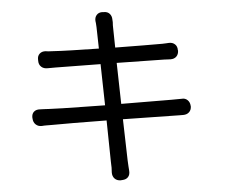

<svg xmlns="http://www.w3.org/2000/svg" viewBox="-56 -849 1111 950"><g transform="rotate(5 500.0 -373.5)"><path d="M115 -232Q111 -251 120.5 -263Q130 -275 149 -277Q159 -279 170.5 -280Q182 -281 195 -283Q220 -286 262.5 -292.5Q305 -299 358 -307.5Q411 -316 468 -325L428 -526L208 -490Q187 -486 183 -485.5Q179 -485 169 -483Q150 -479 136 -488Q122 -497 119 -516L118 -521Q114 -539 123.5 -551.5Q133 -564 152 -566Q161 -566 165 -566.5Q169 -567 193 -570Q222 -573 282.5 -582Q343 -591 413 -602L392 -707Q389 -721 387.5 -725.5Q386 -730 384 -737Q380 -754 388 -767Q396 -780 413 -783L423 -784Q440 -787 452 -777.5Q464 -768 467 -751Q469 -744 470 -738.5Q471 -733 472 -722L493 -614Q565 -626 628.5 -636.5Q692 -647 724 -653Q731 -655 742.5 -657Q754 -659 755 -660Q773 -664 786.5 -655.5Q800 -647 803 -628L804 -627Q807 -608 798 -595.5Q789 -583 771 -580Q766 -579 760 -578.5Q754 -578 740 -576L507 -539L547 -339L793 -381Q816 -385 825.5 -387Q835 -389 842 -390Q859 -395 872.5 -386Q886 -377 890 -360L891 -357Q894 -339 884.5 -326.5Q875 -314 857 -311Q850 -310 839.5 -308Q829 -306 808 -303L562 -264L603 -63Q607 -47 609.5 -35Q612 -23 615 -13Q620 6 612 19Q604 32 585 36L577 38Q559 41 546 31.5Q533 22 530 3Q529 -8 527 -20.5Q525 -33 521 -49L482 -251Q397 -237 323 -224.5Q249 -212 213 -205Q194 -202 186.5 -200.5Q179 -199 176 -198.5Q173 -198 166 -196Q148 -192 134 -201Q120 -210 116 -229Z"/></g></svg>

Font: Chiron GoRound TC
Style: Regular
Weight: 400
Designer: Ryoko NISHIZUKA 西塚涼子 (kana, bopomofo & ideographs); Paul D. Hunt (Latin, Greek & Cyrillic); Sandoll Communications 산돌커뮤니
Foundry: Adobe
Version: Version 1.000;hotconv 1.1.1;makeotfexe 2.6.0